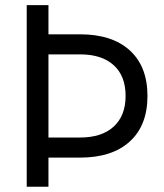

<svg xmlns="http://www.w3.org/2000/svg" viewBox="-20 -713 626 733"><path d="M82 0V-693.4H165V-582H285.6Q408.2 -582 475.6 -520.5Q543 -459 543 -346.7Q543 -234.4 475.6 -172.9Q408.2 -111.3 285.6 -111.3H165V0ZM165 -188H285.6Q368.7 -188 414.1 -229.7Q459.5 -271.5 459.5 -346.7Q459.5 -422.9 414.1 -464.1Q368.7 -505.4 285.6 -505.4H165Z"/></svg>

Font: Cascadia Mono NF SemiLight
Style: Regular
Weight: 350
Monospace: yes
Designer: Aaron Bell
Foundry: Saja Typeworks
Version: Version 2404.023; ttfautohint (v1.8.4)